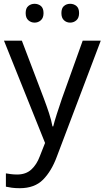

<svg xmlns="http://www.w3.org/2000/svg" viewBox="-20 -750 550 1010"><path d="M1 -536H95L211 -231Q226 -191 238 -154.5Q250 -118 256 -85H260Q266 -110 279 -150.5Q292 -191 306 -232L415 -536H510L279 74Q251 150 206.5 195Q162 240 84 240Q60 240 42 237.5Q24 235 11 232V162Q22 164 37.5 166Q53 168 70 168Q116 168 144.5 142Q173 116 189 73L217 2ZM115 -681Q115 -707 129 -718.5Q143 -730 162 -730Q181 -730 195 -718.5Q209 -707 209 -681Q209 -656 195 -643.5Q181 -631 162 -631Q143 -631 129 -643.5Q115 -656 115 -681ZM303 -681Q303 -707 316.5 -718.5Q330 -730 349 -730Q368 -730 382 -718.5Q396 -707 396 -681Q396 -656 382 -643.5Q368 -631 349 -631Q330 -631 316.5 -643.5Q303 -656 303 -681Z"/></svg>

Font: Noto Sans Historical
Style: Regular
Weight: 400
Designer: Monotype Design Team
Foundry: Monotype Imaging Inc.
Version: Version 2.013; ttfautohint (v1.8.4.7-5d5b)